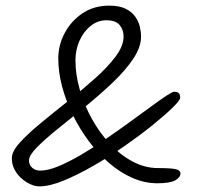

<svg xmlns="http://www.w3.org/2000/svg" viewBox="-20 -677 700 682"><path d="M620 -330Q620 -321 593.5 -295Q567 -269 522.5 -233Q478 -197 423.5 -159Q369 -121 312.5 -88.5Q256 -56 206 -35.5Q156 -15 120 -15Q104 -15 87 -23Q70 -31 55 -44.5Q40 -58 31 -76Q22 -94 22 -115Q22 -139 50.5 -170.5Q79 -202 124.5 -239.5Q170 -277 220.5 -317Q271 -357 316.5 -397.5Q362 -438 390.5 -476Q419 -514 419 -547Q419 -571 405 -588Q391 -605 358 -605Q327 -605 302 -585Q277 -565 262.5 -532.5Q248 -500 248 -463Q248 -412 263.5 -358Q279 -304 306.5 -254.5Q334 -205 371 -165.5Q408 -126 451.5 -103Q495 -80 541 -80Q588 -80 604.5 -76Q621 -72 621 -61Q621 -47 602.5 -36.5Q584 -26 539 -26Q494 -26 450.5 -45Q407 -64 367.5 -98Q328 -132 295.5 -175.5Q263 -219 238.5 -269Q214 -319 200.5 -370Q187 -421 187 -469Q187 -517 210 -560Q233 -603 273.5 -630Q314 -657 368 -657Q403 -657 425 -646.5Q447 -636 459.5 -619Q472 -602 476.5 -583Q481 -564 481 -547Q481 -509 452.5 -467Q424 -425 378.5 -382Q333 -339 282 -297.5Q231 -256 185.5 -219.5Q140 -183 111.5 -154Q83 -125 83 -107Q83 -91 94.5 -81Q106 -71 123 -71Q150 -71 186.5 -86Q223 -101 266 -126Q309 -151 352.5 -181Q396 -211 437.5 -241Q479 -271 513 -296Q547 -321 569.5 -336Q592 -351 598 -351Q610 -351 615 -346Q620 -341 620 -330Z"/></svg>

Font: Kalam Variable Light
Style: Regular
Weight: 300
Designer: Lipi Raval, Jonny Pinhorn
Foundry: Indian Type Foundry
Version: Version 3.000